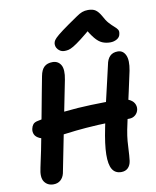

<svg xmlns="http://www.w3.org/2000/svg" viewBox="-104 -1057 930 1148"><g transform="rotate(-10 361.5 -483.5)"><path d="M539 10Q502 10 484.5 -19Q467 -48 468 -109Q469 -170 489 -268Q505 -349 520.5 -417Q536 -485 549 -539.5Q562 -594 571 -635Q577 -669 594.5 -686.5Q612 -704 642 -704Q674 -704 689 -672.5Q704 -641 692 -578Q680 -521 666 -458Q652 -395 639 -336.5Q626 -278 617 -233Q610 -196 607.5 -166.5Q605 -137 604 -109.5Q603 -82 599 -47Q595 -20 579.5 -5Q564 10 539 10ZM127 12Q91 12 72 -15Q53 -42 67 -101Q78 -149 88.5 -202.5Q99 -256 110 -313.5Q121 -371 131.5 -427.5Q142 -484 152 -537.5Q162 -591 171 -637Q178 -675 196.5 -692Q215 -709 247 -709Q281 -709 297.5 -681Q314 -653 302 -592Q287 -515 271.5 -439Q256 -363 242.5 -292.5Q229 -222 216 -159Q203 -96 193 -43Q187 -18 170 -3Q153 12 127 12ZM163 -265Q117 -265 93.5 -275.5Q70 -286 62.5 -302.5Q55 -319 59 -337Q62 -352 70.5 -363Q79 -374 100 -378Q184 -396 266 -405Q348 -414 429 -416.5Q510 -419 591 -419Q630 -419 655 -408.5Q680 -398 690 -380.5Q700 -363 697 -343Q693 -322 677.5 -309Q662 -296 641 -296Q529 -296 449 -291.5Q369 -287 314.5 -281Q260 -275 223.5 -270Q187 -265 163 -265ZM331 -762Q315 -762 303 -769.5Q291 -777 284.5 -789Q278 -801 279 -816Q280 -826 286.5 -836Q293 -846 314.5 -864Q336 -882 383 -915Q417 -938 437.5 -952.5Q458 -967 474 -973Q490 -979 510 -979Q539 -979 555.5 -967.5Q572 -956 587 -930Q603 -899 619 -881.5Q635 -864 648 -853Q661 -842 667.5 -832Q674 -822 670 -805Q667 -786 649 -775.5Q631 -765 609 -765Q582 -765 560 -774.5Q538 -784 517 -809.5Q496 -835 469 -882H519Q468 -838 436 -813.5Q404 -789 385 -778Q366 -767 354 -764.5Q342 -762 331 -762Z"/></g></svg>

Font: Shantell Sans SemiBold
Style: Italic
Weight: 600
Italic angle: -11°
Designer: Stephen Nixon, Anya Danilova, Shantell Martin
Foundry: Arrow Type
Version: Version 1.011;[c5ecc13dd]